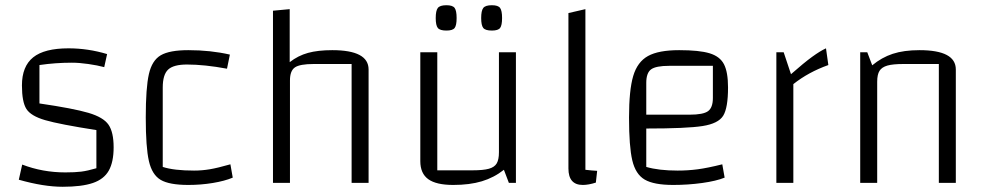

<svg xmlns="http://www.w3.org/2000/svg" viewBox="-20 -700 3778 735"><path d="M242 -515Q317 -515 390 -493L379 -443Q353 -450 318 -455Q283 -460 255 -460Q192 -460 131 -451V-304Q261 -285 318.5 -268Q376 -251 395.5 -222.5Q415 -194 415 -136Q415 -80 396.5 -47Q378 -14 335.5 0.5Q293 15 220 15Q147 15 52 -12L65 -70Q143 -40 230 -40Q267 -40 291 -43Q315 -46 349 -56V-202Q208 -224 153 -240Q98 -256 81 -283Q64 -310 64 -373Q64 -446 107 -480.5Q150 -515 242 -515Z M538 -250Q538 -364 550 -416.5Q562 -469 595.5 -488.5Q629 -508 701 -508Q786 -508 860 -491L849 -437Q763 -453 696 -453Q644 -453 623.5 -433.5Q603 -414 603 -365V-61Q646 -47 723 -47Q753 -47 783 -52Q813 -57 862 -71L871 -20Q840 -7 794.5 0.5Q749 8 701 8Q628 8 595 -11.5Q562 -31 550 -83.5Q538 -136 538 -250Z M1025 -659 1089 -665V-462Q1121 -487 1159 -497.5Q1197 -508 1252 -508Q1391 -508 1391 -434V0H1326V-455H1181Q1128 -455 1109 -442Q1090 -429 1090 -392V0H1025Z M1955 0H1928L1909 -50Q1871 -20 1824.5 -6Q1778 8 1715 8Q1650 8 1619.5 -14Q1589 -36 1589 -83V-500H1654V-48H1789Q1830 -48 1851.5 -54Q1873 -60 1881.5 -74.5Q1890 -89 1890 -117V-500H1955ZM1648 -631Q1648 -659 1656 -669.5Q1664 -680 1689 -680Q1713 -680 1720.5 -669.5Q1728 -659 1728 -631Q1728 -603 1720.5 -593Q1713 -583 1689 -583Q1664 -583 1656 -593Q1648 -603 1648 -631ZM1822 -631Q1822 -659 1830 -669.5Q1838 -680 1863 -680Q1887 -680 1894.5 -669.5Q1902 -659 1902 -631Q1902 -603 1894.5 -593Q1887 -583 1863 -583Q1838 -583 1830 -593Q1822 -603 1822 -631Z M2266 -46 2261 -1Q2233 8 2211 8Q2156 8 2156 -55V-650L2221 -665V-50Q2247 -47 2266 -46Z M2745 -71 2754 -20Q2722 -7 2668 0.5Q2614 8 2557 8Q2483 8 2448 -12.5Q2413 -33 2400.5 -86Q2388 -139 2388 -250Q2388 -355 2404 -409Q2420 -463 2460.5 -485.5Q2501 -508 2580 -508Q2657 -508 2696.5 -496Q2736 -484 2751.5 -454Q2767 -424 2767 -365Q2767 -287 2748.5 -257Q2730 -227 2669.5 -217.5Q2609 -208 2454 -208V-61Q2502 -47 2574 -47Q2614 -47 2651.5 -52Q2689 -57 2745 -71ZM2454 -383V-261H2620Q2672 -261 2690.5 -274.5Q2709 -288 2709 -325V-448H2542Q2491 -448 2472.5 -434.5Q2454 -421 2454 -383Z M3008 -416Q3058 -460 3089 -482.5Q3120 -505 3142 -515L3151 -451Q3075 -424 3017 -378V0H2952V-500H2980Z M3273 -500H3300L3319 -450Q3355 -480 3397.5 -494Q3440 -508 3500 -508Q3639 -508 3639 -434V0H3574V-455H3439Q3398 -455 3377 -449Q3356 -443 3347 -429Q3338 -415 3338 -387V0H3273Z"/></svg>

Font: Changa ExtraLight
Style: Regular
Weight: 275
Designer: Eduardo Rodriguez Tunni
Foundry: Eduardo Rodriguez Tunni
Version: Version 2.002; ttfautohint (v1.5) -l 8 -r 50 -G 200 -x 14 -H